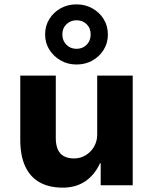

<svg xmlns="http://www.w3.org/2000/svg" viewBox="-20 -850 703 881"><path d="M268 11Q206 11 162.5 -13Q119 -37 96 -86Q73 -135 73 -209V-503H236V-215Q236 -187 244.5 -166Q253 -145 272 -134Q291 -123 319 -123Q349 -123 373 -137.5Q397 -152 411.5 -177Q426 -202 426 -232V-503H589V0H442V-101H439Q414 -47 371 -18Q328 11 268 11ZM331 -554Q291 -554 258.5 -572.5Q226 -591 206.5 -622Q187 -653 187 -692Q187 -731 206 -762Q225 -793 257.5 -811.5Q290 -830 331 -830Q371 -830 404 -811.5Q437 -793 456 -762Q475 -731 475 -691Q475 -653 456 -622Q437 -591 404.5 -572.5Q372 -554 331 -554ZM331 -626Q359 -626 377.5 -644.5Q396 -663 396 -692Q396 -721 377.5 -739Q359 -757 331 -757Q304 -757 285 -739Q266 -721 266 -692Q266 -664 284.5 -645Q303 -626 331 -626Z"/></svg>

Font: Nunito Sans 7pt ExtraBold
Style: Regular
Weight: 800
Designer: Vernon Adams
Foundry: Vernon Adams
Version: Version 3.101;gftools[0.9.27]